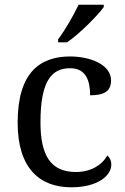

<svg xmlns="http://www.w3.org/2000/svg" viewBox="-20 -786 532 816"><path d="M227 -619V-606H265C318 -642 396 -721 421 -756V-766H314C293 -721 256 -657 227 -619ZM283 10C396 10 453 -40 453 -86C453 -104 446 -117 436 -125C413 -84 365 -55 303 -55C196 -55 152 -124 152 -266C152 -445 201 -496 278 -496C345 -496 363 -444 363 -381C422 -381 452 -398 452 -444C452 -513 361 -546 278 -546C151 -546 55 -479 55 -265C55 -69 150 10 283 10Z"/></svg>

Font: Noto Fangsong KSS Rotated
Style: Regular
Weight: 400
Designer: LIU Zhao, ZHANG Congyu, Kushim JIANG
Foundry: Guyu Beijing Co. Ltd.
Version: Version 1.000;November 16, 2022;FontCreator 11.5.0.2427 64-b